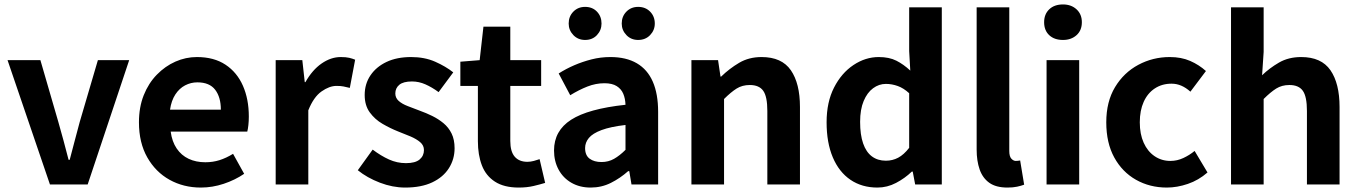

<svg xmlns="http://www.w3.org/2000/svg" viewBox="-20 -831 6127 865"><path d="M205 0 14 -560H162L243 -281Q255 -239 266.5 -196.5Q278 -154 289 -111H294Q305 -154 316.5 -196.5Q328 -239 339 -281L421 -560H562L375 0Z M885 14Q807 14 744 -21Q681 -56 643.5 -122Q606 -188 606 -280Q606 -348 627.5 -402Q649 -456 686.5 -494.5Q724 -533 770.5 -553.5Q817 -574 867 -574Q944 -574 996 -539.5Q1048 -505 1074.5 -444.5Q1101 -384 1101 -306Q1101 -286 1099 -267.5Q1097 -249 1094 -238H749Q755 -193 776 -162Q797 -131 830 -115.5Q863 -100 905 -100Q939 -100 969 -109.5Q999 -119 1030 -138L1080 -48Q1039 -20 988 -3Q937 14 885 14ZM746 -337H975Q975 -393 949.5 -426.5Q924 -460 869 -460Q840 -460 814 -446.5Q788 -433 770 -405.5Q752 -378 746 -337Z M1222 0V-560H1342L1353 -461H1356Q1387 -516 1429 -545Q1471 -574 1515 -574Q1539 -574 1553.5 -570.5Q1568 -567 1580 -562L1556 -435Q1540 -439 1527.5 -441.5Q1515 -444 1496 -444Q1464 -444 1428.5 -419Q1393 -394 1369 -334V0Z M1805 14Q1749 14 1691.5 -8Q1634 -30 1592 -64L1659 -157Q1696 -129 1732.5 -112.5Q1769 -96 1809 -96Q1851 -96 1870.5 -112.5Q1890 -129 1890 -155Q1890 -176 1873 -190.5Q1856 -205 1829 -216.5Q1802 -228 1773 -239Q1738 -253 1703.5 -273Q1669 -293 1646 -324.5Q1623 -356 1623 -403Q1623 -453 1649 -491.5Q1675 -530 1721.5 -552Q1768 -574 1832 -574Q1893 -574 1940.5 -553Q1988 -532 2022 -505L1956 -416Q1926 -438 1896.5 -451Q1867 -464 1836 -464Q1797 -464 1779 -449Q1761 -434 1761 -410Q1761 -390 1776 -376.5Q1791 -363 1817 -353Q1843 -343 1872 -332Q1900 -322 1927.5 -308.5Q1955 -295 1978 -276Q2001 -257 2014.5 -229.5Q2028 -202 2028 -163Q2028 -114 2002.5 -73.5Q1977 -33 1927.5 -9.5Q1878 14 1805 14Z M2317 14Q2251 14 2210 -12.5Q2169 -39 2151 -86Q2133 -133 2133 -195V-444H2054V-553L2141 -560L2158 -711H2279V-560H2418V-444H2279V-196Q2279 -148 2299 -125Q2319 -102 2356 -102Q2370 -102 2385 -106Q2400 -110 2411 -114L2436 -7Q2413 0 2383.5 7Q2354 14 2317 14Z M2641 14Q2592 14 2554.5 -7.5Q2517 -29 2496.5 -67Q2476 -105 2476 -153Q2476 -242 2553 -291.5Q2630 -341 2798 -359Q2797 -387 2788 -408.5Q2779 -430 2758.5 -443Q2738 -456 2703 -456Q2664 -456 2626 -441Q2588 -426 2549 -402L2497 -500Q2530 -521 2567 -537Q2604 -553 2645 -563.5Q2686 -574 2730 -574Q2801 -574 2849 -546Q2897 -518 2921 -463Q2945 -408 2945 -327V0H2825L2815 -60H2810Q2774 -28 2732 -7Q2690 14 2641 14ZM2690 -101Q2721 -101 2746.5 -115.5Q2772 -130 2798 -156V-268Q2730 -260 2690 -245Q2650 -230 2633 -209.5Q2616 -189 2616 -164Q2616 -131 2636.5 -116Q2657 -101 2690 -101ZM2616 -651Q2584 -651 2563 -673Q2542 -695 2542 -725Q2542 -757 2563 -778.5Q2584 -800 2616 -800Q2649 -800 2669.5 -778.5Q2690 -757 2690 -725Q2690 -695 2669.5 -673Q2649 -651 2616 -651ZM2855 -651Q2823 -651 2802 -673Q2781 -695 2781 -725Q2781 -757 2802 -778.5Q2823 -800 2855 -800Q2888 -800 2909 -778.5Q2930 -757 2930 -725Q2930 -695 2909 -673Q2888 -651 2855 -651Z M3095 0V-560H3215L3226 -486H3229Q3266 -522 3310 -548Q3354 -574 3411 -574Q3502 -574 3543 -514.5Q3584 -455 3584 -349V0H3437V-331Q3437 -396 3418.5 -422Q3400 -448 3358 -448Q3324 -448 3298.5 -432Q3273 -416 3242 -385V0Z M3933 14Q3863 14 3811.5 -21Q3760 -56 3732 -122Q3704 -188 3704 -280Q3704 -371 3737.5 -436.5Q3771 -502 3825 -538Q3879 -574 3939 -574Q3986 -574 4018.5 -557.5Q4051 -541 4081 -513L4076 -601V-798H4223V0H4103L4092 -58H4088Q4057 -28 4017 -7Q3977 14 3933 14ZM3971 -107Q4001 -107 4026.5 -120.5Q4052 -134 4076 -165V-411Q4051 -434 4024.5 -443.5Q3998 -453 3971 -453Q3940 -453 3913.5 -433.5Q3887 -414 3871 -376Q3855 -338 3855 -282Q3855 -224 3868.5 -185Q3882 -146 3908 -126.5Q3934 -107 3971 -107Z M4519 14Q4467 14 4437 -7.5Q4407 -29 4393.5 -67.5Q4380 -106 4380 -157V-798H4527V-151Q4527 -126 4536.5 -116Q4546 -106 4556 -106Q4561 -106 4565 -106.5Q4569 -107 4576 -108L4594 1Q4581 6 4562.5 10Q4544 14 4519 14Z M4695 0V-560H4842V0ZM4769 -651Q4730 -651 4707 -672.5Q4684 -694 4684 -731Q4684 -767 4707 -789Q4730 -811 4769 -811Q4806 -811 4830 -789Q4854 -767 4854 -731Q4854 -694 4830 -672.5Q4806 -651 4769 -651Z M5237 14Q5160 14 5098 -21Q5036 -56 5000 -121.5Q4964 -187 4964 -280Q4964 -373 5003.5 -438.5Q5043 -504 5108.5 -539Q5174 -574 5250 -574Q5302 -574 5342 -556.5Q5382 -539 5413 -511L5343 -418Q5323 -436 5302 -445Q5281 -454 5258 -454Q5215 -454 5182.5 -432.5Q5150 -411 5132.5 -372Q5115 -333 5115 -280Q5115 -227 5132.5 -188Q5150 -149 5181.5 -127.5Q5213 -106 5253 -106Q5283 -106 5311 -119Q5339 -132 5362 -151L5420 -54Q5380 -19 5331.5 -2.5Q5283 14 5237 14Z M5526 0V-798H5673V-597L5666 -492Q5699 -524 5742 -549Q5785 -574 5842 -574Q5933 -574 5974 -514.5Q6015 -455 6015 -349V0H5868V-331Q5868 -396 5849.5 -422Q5831 -448 5789 -448Q5755 -448 5729.5 -432Q5704 -416 5673 -385V0Z"/></svg>

Font: Noto Sans SC
Style: Bold
Weight: 700
Designer: Ryoko NISHIZUKA  (kana, bopomofo & ideographs); Paul D. Hunt (Latin, Greek & Cyrillic); Sandoll Communications , Soo-you
Foundry: Adobe
Version: Version 2.004-H2;hotconv 1.0.118;makeotfexe 2.5.65603